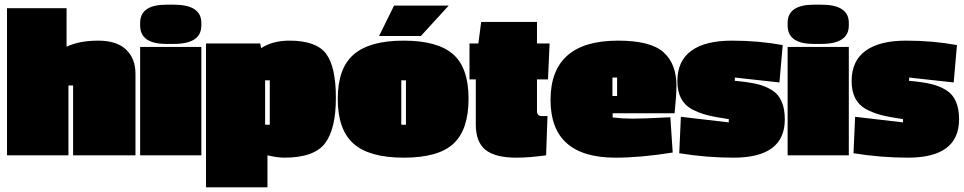

<svg xmlns="http://www.w3.org/2000/svg" viewBox="-20 -665 4128 822"><path d="M560 -349V0H293V-299H273V0H10V-630H265V-465Q320 -491 400 -491Q480 -491 520 -452.5Q560 -414 560 -349Z M842 0H580V-464H842ZM580 -556V-567Q580 -645 693 -645H724Q842 -645 842 -567V-556Q842 -477 724 -477H692Q580 -477 580 -556Z M1197 10Q1168 10 1125 0V137H862V-479H1094L1098 -459Q1148 -491 1219 -491Q1334 -491 1376 -435Q1418 -379 1418 -246Q1418 -113 1371.5 -51.5Q1325 10 1197 10ZM1135 -131V-321H1115V-131Z M1426 -241.5Q1426 -373 1494.5 -432Q1563 -491 1708 -491Q1853 -491 1919.5 -433Q1986 -375 1986 -242.5Q1986 -110 1921.5 -50Q1857 10 1709 10Q1561 10 1493.5 -50Q1426 -110 1426 -241.5ZM1901 -641 1782 -511H1603L1667 -641ZM1718 -131V-321H1698V-131Z M2191 10Q2100 10 2058.5 -23.5Q2017 -57 2017 -132V-325H1990V-479H2028L2040 -571H2279V-479H2333L2326 -325H2279V-190Q2279 -168 2300 -168H2324L2318 0Q2244 10 2191 10Z M2876 -298Q2876 -255 2868 -180H2603V-162Q2646 -157 2689 -157Q2732 -157 2850 -163L2860 -12Q2723 10 2615 10Q2337 10 2337 -237Q2337 -491 2626 -491Q2765 -491 2820.5 -441.5Q2876 -392 2876 -298ZM2622 -254V-333H2602V-254Z M3331 -472 3317 -312 3126 -333V-319Q3183 -314 3219.5 -305.5Q3256 -297 3285 -279Q3340 -245 3340 -154Q3340 10 3121 10Q3005 10 2888 -9L2895 -165L3100 -141V-155Q3044 -163 3008.5 -172Q2973 -181 2941 -198Q2880 -232 2880 -318Q2880 -404 2939.5 -447.5Q2999 -491 3113 -491Q3227 -491 3331 -472Z M3614 0H3352V-464H3614ZM3352 -556V-567Q3352 -645 3465 -645H3496Q3614 -645 3614 -567V-556Q3614 -477 3496 -477H3464Q3352 -477 3352 -556Z M4077 -472 4063 -312 3872 -333V-319Q3929 -314 3965.5 -305.5Q4002 -297 4031 -279Q4086 -245 4086 -154Q4086 10 3867 10Q3751 10 3634 -9L3641 -165L3846 -141V-155Q3790 -163 3754.5 -172Q3719 -181 3687 -198Q3626 -232 3626 -318Q3626 -404 3685.5 -447.5Q3745 -491 3859 -491Q3973 -491 4077 -472Z"/></svg>

Font: Passion One Black
Style: Regular
Weight: 900
Designer: Alejandro Lo Celso
Foundry: Fontstage
Version: Version 1.002